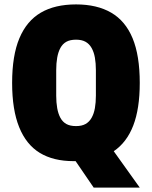

<svg xmlns="http://www.w3.org/2000/svg" viewBox="-20 -720 689 871"><path d="M405 131 323 11Q321 11 318.5 11Q316 11 314 11Q222 11 160.5 -26.5Q99 -64 67 -143Q35 -222 35 -344Q35 -468 68 -546.5Q101 -625 165 -662.5Q229 -700 325 -700Q420 -700 484.5 -662.5Q549 -625 581.5 -546.5Q614 -468 614 -344Q614 -227 584.5 -150.5Q555 -74 496 -34L614 131ZM325 -148Q351 -148 368 -157.5Q385 -167 395.5 -185.5Q406 -204 410.5 -229.5Q415 -255 415 -286V-402Q415 -433 410.5 -458.5Q406 -484 395.5 -502.5Q385 -521 368 -530.5Q351 -540 325 -540Q298 -540 281 -530.5Q264 -521 254 -502.5Q244 -484 239.5 -458.5Q235 -433 235 -402V-286Q235 -255 239.5 -229.5Q244 -204 254 -185.5Q264 -167 281 -157.5Q298 -148 325 -148Z"/></svg>

Font: Archivo Condensed Black
Style: Regular
Weight: 900
Width: 3
Designer: Hector Gatti
Foundry: Omnibus-Type
Version: Version 2.001